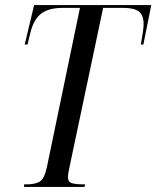

<svg xmlns="http://www.w3.org/2000/svg" viewBox="-20 -734 614 754"><path d="M74 0 75 -10H85Q117 -10 135.5 -20.5Q154 -31 164 -77L294 -703H225Q172 -703 142.5 -681Q113 -659 100 -608L88 -559H77L114 -714H574L543 -559H533Q538 -587 541 -607Q544 -627 544 -640Q544 -674 525.5 -688.5Q507 -703 466 -703H385L254 -83Q251 -69 249 -58Q247 -47 247 -38Q247 -19 263 -14.5Q279 -10 306 -10H314L312 0Z"/></svg>

Font: Noto Serif Display ExtraCondensed
Style: Italic
Weight: 400
Width: 2
Italic angle: -12°
Designer: Monotype Design Team
Foundry: Monotype Imaging Inc.
Version: Version 2.009